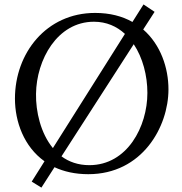

<svg xmlns="http://www.w3.org/2000/svg" viewBox="-20 -775 827 872"><path d="M682.1 -721.2 631.8 -754.9 581.5 -675.3C535.6 -701.2 479.5 -716.3 412.1 -716.3C189.9 -716.3 47.9 -533.2 47.9 -327.1C47.9 -222.2 88.9 -108.9 182.1 -42.5L124 49.8L168 77.1L227.5 -15.6C270.5 4.4 321.3 16.1 380.9 16.1C626 16.1 745.1 -199.2 745.1 -369.1C745.1 -466.8 709.5 -572.3 630.4 -641.1ZM220.2 -102.5C164.6 -169.9 142.1 -268.6 143.6 -349.1C145.5 -502.9 239.7 -676.3 406.7 -676.3C463.4 -676.3 510.3 -655.3 547.4 -621.1ZM587.4 -574.2C628.4 -512.7 649.4 -431.6 649.4 -353C649.4 -200.2 558.1 -24.9 385.7 -24.9C335 -24.9 293 -40 259.3 -64.9Z"/></svg>

Font: Lora Italic
Style: Regular
Weight: 400
Italic angle: -3°
Designer: Olga Karpushina, Alexei Vanyashin
Foundry: Cyreal
Version: Version 1.011;PS 001.011;hotconv 1.0.70;makeotf.lib2.5.58329